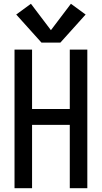

<svg xmlns="http://www.w3.org/2000/svg" viewBox="-20 -998 540 1018"><path d="M57 0H150V-336H350V0H443V-735H350V-420H150V-735H57ZM200 -772H300L434 -921L356 -978L250 -838L144 -978L66 -921Z"/></svg>

Font: Iosevka SS08 Medium
Style: Regular
Weight: 500
Monospace: yes
Designer: Belleve Invis
Foundry: Belleve Invis
Version: Version 3.4.3; ttfautohint (v1.8.3)